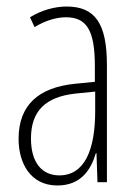

<svg xmlns="http://www.w3.org/2000/svg" viewBox="-20 -559 416 589"><path d="M184 -539C147 -539 106 -527 72 -506L86 -476C123 -498 156 -506 182 -506C245 -506 271 -468 271 -356V-308L210 -302C100 -291 37 -238 37 -133C37 -59 73 10 156 10C228 10 259 -38 274 -89H276L279 0H308V-359C308 -487 272 -539 184 -539ZM212 -272 272 -278V-218C272 -100 240 -21 162 -21C108 -21 75 -61 75 -134C75 -218 119 -262 212 -272Z"/></svg>

Font: Noto Sans Kannada ExtraCondensed ExtraLight
Style: Regular
Weight: 200
Width: 2
Designer: Jelle Bosma - Monotype Design Team
Foundry: Monotype Imaging Inc.
Version: Version 2.005